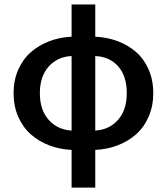

<svg xmlns="http://www.w3.org/2000/svg" viewBox="-20 -665 750 863"><path d="M301.8 178.2V8.8Q248.5 6.3 201.7 -11.5Q154.8 -29.3 118.9 -60.8Q83 -92.3 62 -140.1Q41 -188 41 -246.1Q41 -304.2 62 -351.8Q83 -399.4 118.9 -430.7Q154.8 -461.9 201.7 -479.7Q248.5 -497.6 301.8 -500V-645H408.2V-500Q461.9 -497.6 508.8 -480Q555.7 -462.4 591.6 -431.2Q627.4 -399.9 648.2 -352.3Q668.9 -304.7 668.9 -246.1Q668.9 -188 647.9 -140.1Q627 -92.3 591.1 -60.8Q555.2 -29.3 508.3 -11.5Q461.4 6.3 408.2 8.8V178.2ZM301.8 -78.1V-413.1Q238.3 -410.2 198.7 -365.7Q159.2 -321.3 159.2 -246.1Q159.2 -170.9 198.7 -126.5Q238.3 -82 301.8 -78.1ZM549.8 -246.1Q549.8 -322.8 511.5 -366.5Q473.1 -410.2 408.2 -413.1V-78.1Q471.7 -82 510.7 -126.5Q549.8 -170.9 549.8 -246.1Z"/></svg>

Font: Source Sans 3 Semibold
Style: Regular
Weight: 600
Designer: Paul D. Hunt
Foundry: Adobe
Version: Version 3.052;hotconv 1.1.0;makeotfexe 2.6.0